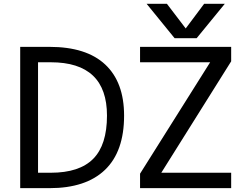

<svg xmlns="http://www.w3.org/2000/svg" viewBox="-20 -976 1300 998"><path d="M625 -375Q625 -188.5 525.9 -93.3Q426.8 2 237.3 2H85V-732.4H237.3Q428.7 -732.4 526.9 -640.6Q625 -548.8 625 -375ZM177.7 -652.3V-78.1H244.1Q392.6 -78.1 464.4 -150.4Q536.1 -222.7 536.1 -375Q536.1 -652.3 244.1 -652.3ZM1041 -956.1H1148.4L1002 -777.3H887.7L742.2 -956.1H847.7L945.3 -828.1ZM818.4 -78.1H1181.6V2H708V-73.2L1072.3 -652.3H708V-732.4H1181.6V-657.2Z"/></svg>

Font: Nasu
Style: Regular
Weight: 400
Designer: Ryoko NISHIZUKA (kana &amp; ideographs); Paul D. Hunt (Latin, Greek &amp; Cyrillic); Wenlong ZHANG (bopomofo); Sandoll C
Version: Version 2014.1215